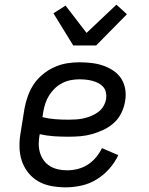

<svg xmlns="http://www.w3.org/2000/svg" viewBox="-20 -795 640 823"><path d="M262 8Q231 8 200.5 2.5Q170 -3 144.5 -17.5Q119 -32 100.5 -55.5Q82 -79 73 -107Q64 -135 63.5 -166.5Q63 -198 69 -230L85 -330Q90 -357 99.5 -383.5Q109 -410 124.5 -433.5Q140 -457 163 -476Q186 -495 212.5 -507Q239 -519 266 -523.5Q293 -528 320 -528Q346 -528 372 -525Q398 -522 421.5 -514Q445 -506 466 -492Q487 -478 500 -457.5Q513 -437 517 -411.5Q521 -386 516 -360Q512 -335 500 -310.5Q488 -286 468 -268Q448 -250 423.5 -238.5Q399 -227 374 -220Q349 -213 323.5 -211Q298 -209 273 -209Q242 -209 211 -211Q180 -213 150 -220V-218Q146 -198 146 -178Q146 -158 151.5 -140Q157 -122 168 -107Q179 -92 195 -82.5Q211 -73 229.5 -69Q248 -65 268 -65Q290 -65 312.5 -70.5Q335 -76 355 -88.5Q375 -101 391 -120Q407 -139 417 -160L487 -130Q472 -98 448 -71Q424 -44 393.5 -25.5Q363 -7 329 0.5Q295 8 262 8ZM273 -282Q289 -282 305.5 -283Q322 -284 338 -287.5Q354 -291 370 -297.5Q386 -304 400.5 -314.5Q415 -325 423.5 -340Q432 -355 435 -371Q437 -385 434 -399Q431 -413 422 -423Q413 -433 401 -439Q389 -445 376 -448.5Q363 -452 348.5 -453.5Q334 -455 320 -455Q302 -455 283.5 -451.5Q265 -448 248 -439.5Q231 -431 216.5 -417.5Q202 -404 191.5 -387.5Q181 -371 175 -353.5Q169 -336 166 -318L162 -293Q189 -286 217 -284Q245 -282 273 -282ZM294 -600 209 -738 261 -771 351 -654 479 -775 524 -734 392 -600Z"/></svg>

Font: Iosevka HT Extended
Style: Italic
Weight: 400
Width: 7
Italic angle: -9°
Monospace: yes
Designer: Belleve Invis
Foundry: Belleve Invis
Version: Version 32.3.0; ttfautohint (v1.8.4)